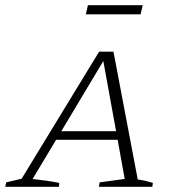

<svg xmlns="http://www.w3.org/2000/svg" viewBox="-46 -716 674 736"><path d="M482 -28Q498 -26 512.5 -22.5Q527 -19 540 -15L538 0H333L336 -17L432 -30L405 -180H169L79 -30Q105 -27 130 -23.5Q155 -20 181 -15L180 0H-26L-22 -17L37 -31L334 -518H389ZM189 -213H399L350 -482ZM283 -661 291 -696H501L493 -661Z"/></svg>

Font: Piazzolla SC ExtraLight
Style: Italic
Weight: 200
Italic angle: -11.3°
Designer: Juan Pablo del Peral
Foundry: Huerta Tipografica
Version: Version 1.330